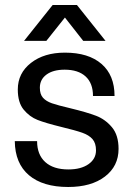

<svg xmlns="http://www.w3.org/2000/svg" viewBox="-20 -732 534 766"><path d="M437 -349H351Q351 -400 321.5 -427Q292 -454 238 -454Q192 -454 165.5 -434.5Q139 -415 139 -382Q139 -356 151.5 -342Q164 -328 187 -320Q210 -312 261 -300Q327 -284 363.5 -270Q400 -256 426.5 -224.5Q453 -193 453 -138Q453 -69 398.5 -27.5Q344 14 252 14Q151 14 95.5 -33Q40 -80 39 -169H128Q128 -115 160.5 -85.5Q193 -56 253 -56Q303 -56 333 -77Q363 -98 363 -132Q363 -161 349 -177Q335 -193 308 -202.5Q281 -212 223 -226Q162 -241 130 -253.5Q98 -266 74.5 -294.5Q51 -323 51 -375Q51 -440 103.5 -481Q156 -522 239 -522Q333 -522 385 -477Q437 -432 437 -349ZM239 -662 165 -569H76L190 -712H287L401 -569H312Z"/></svg>

Font: CST
Style: Regular
Weight: 400
Version: Version 1.00